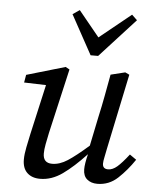

<svg xmlns="http://www.w3.org/2000/svg" viewBox="-54 -804 697 863"><g transform="rotate(5 294.5 -372.5)"><path d="M159 13Q122 13 100.5 -7.5Q79 -28 79 -67Q79 -91 85.5 -123Q92 -155 98 -183L149 -409L50 -412L56 -447L230 -498L248 -488L181 -196Q175 -168 170.5 -144Q166 -120 166 -102Q166 -59 207 -59Q241 -59 276.5 -82Q312 -105 369 -155L396 -286Q407 -335 416 -383.5Q425 -432 434 -481L499 -497L518 -488L447 -149Q443 -127 439 -109Q435 -91 435 -80Q435 -56 460 -56Q480 -56 500.5 -73.5Q521 -91 552 -131L582 -110Q549 -61 509.5 -24Q470 13 417 13Q389 13 371 -2Q353 -17 353 -47Q353 -72 364 -116Q308 -56 259.5 -21.5Q211 13 159 13ZM271 -758 365 -643 507 -758 531 -735 371 -560H337L240 -737Z"/></g></svg>

Font: Source Serif 4 SmText
Style: Italic
Weight: 400
Italic angle: -12°
Designer: Frank Grießhammer
Foundry: Adobe
Version: Version 4.005;hotconv 1.1.0;makeotfexe 2.6.0